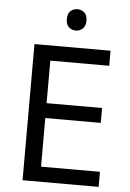

<svg xmlns="http://www.w3.org/2000/svg" viewBox="-60 -959 677 1003"><g transform="rotate(5 278.0 -457.5)"><path d="M496 0H97V-714H496V-635H187V-412H478V-334H187V-79H496ZM306 -915Q326 -915 341.5 -901.5Q357 -888 357 -859Q357 -831 341.5 -817Q326 -803 306 -803Q284 -803 269 -817Q254 -831 254 -859Q254 -888 269 -901.5Q284 -915 306 -915Z"/></g></svg>

Font: Noto Sans Chakma
Style: Regular
Weight: 400
Designer: Zachary Quinn Scheuren - Monotype Design Team
Foundry: Monotype Imaging Inc.
Version: Version 2.003; ttfautohint (v1.8.4.7-5d5b)